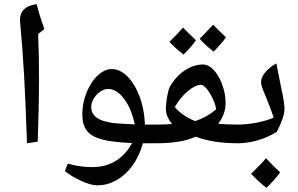

<svg xmlns="http://www.w3.org/2000/svg" viewBox="-20 -829 1438 926"><path d="M110 -138 162 -146C170 -370 170 -528 164 -665L194 -689C178 -733 164 -778 157 -809C102 -802 72 -774 77 -721C93 -555 102 -386 110 -138Z M447 65C478 65 509 58 538 42C600 9 648 -58 669 -138H737C742 -138 745 -141 745 -146V-220C745 -225 742 -228 737 -228H679C677 -275 670 -317 655 -359C624 -443 574 -496 519 -496C497 -496 474 -486 451 -465C407 -424 377 -349 377 -279C377 -208 405 -173 478 -155C508 -147 555 -142 617 -139C575 -62 509 -23 425 -23C383 -23 343 -29 307 -40L293 -4C333 30 410 65 447 65ZM630 -229C578 -232 542 -233 517 -237C455 -247 420 -269 420 -313C420 -325 423 -338 431 -352C447 -379 474 -400 502 -400C557 -400 610 -328 630 -229Z M1010 -580C1035 -605 1055 -628 1070 -649C1037 -680 1017 -700 1008 -710C977 -677 956 -654 943 -642C959 -623 981 -603 1010 -580ZM865 -566C891 -591 911 -614 925 -635C893 -665 873 -685 863 -696C838 -669 817 -646 797 -627C813 -610 835 -589 865 -566ZM729 -138C813 -138 873 -147 924 -170C980 -148 1048 -138 1132 -138C1137 -138 1140 -141 1140 -146V-220C1140 -225 1137 -228 1132 -228C1089 -228 1055 -230 1032 -232C1056 -262 1068 -296 1068 -333C1068 -361 1063 -390 1052 -420C1031 -479 995 -518 959 -518C897 -518 833 -473 798 -408C790 -393 780 -335 780 -304C780 -279 790 -255 810 -231C788 -229 761 -228 729 -228C723 -228 720 -225 720 -219V-147C720 -141 723 -138 729 -138ZM922 -245C884 -259 849 -282 823 -313C859 -375 913 -420 950 -420C956 -420 965 -414 975 -403C996 -379 1017 -336 1023 -302C994 -277 960 -258 922 -245Z M1123 -138C1190 -138 1254 -156 1315 -193C1337 -235 1352 -278 1352 -301C1352 -322 1348 -353 1338 -396C1327 -453 1318 -497 1313 -523C1270 -500 1239 -464 1239 -433C1239 -420 1246 -399 1260 -368C1274 -332 1290 -293 1300 -262C1256 -242 1186 -228 1123 -228C1117 -228 1115 -225 1115 -220V-146C1115 -141 1117 -138 1123 -138ZM1265 77C1294 49 1316 24 1331 2C1307 -20 1284 -43 1263 -66C1244 -43 1220 -19 1191 9C1210 30 1234 52 1265 77Z"/></svg>

Font: Noto Naskh Arabic UI Medium
Style: Regular
Weight: 500
Designer: Monotype Design Team, David Williams, Mohamad Dakak and Nizar Qandah
Foundry: Monotype Imaging Inc.
Version: Version 2.014